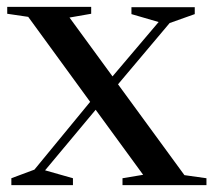

<svg xmlns="http://www.w3.org/2000/svg" viewBox="-20 -538 620 558"><path d="M516 -29 580 -20V0H336V-20L396 -30L258 -219L111 -43L192 -20V0H13V-20L80 -45L242 -242L62 -489L1 -498V-518H245V-498L182 -487L307 -316L441 -474L362 -497V-517H546V-497L473 -471L323 -293Z"/></svg>

Font: Prata
Style: Regular
Weight: 400
Designer: Ivan Petrov
Foundry: Cyreal
Version: Version 2.000